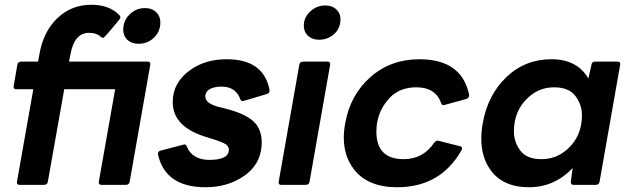

<svg xmlns="http://www.w3.org/2000/svg" viewBox="-20 -777 2656 807"><path d="M510 0H406Q395 0 395 -11L464 -402H250L181 -13Q179 -1 166 0H62Q51 0 51 -11L120 -402H48Q37 -402 37 -413L53 -505Q55 -517 68 -518H140L146 -551Q163 -646 222 -701.5Q281 -757 364 -757Q441 -757 483 -712Q486 -708 486 -704Q486 -699 481 -694Q419 -618 414 -618Q410 -618 405 -621Q387 -639 354 -639Q294 -639 277 -553L270 -518H601Q612 -518 612 -507L525 -13Q523 -1 510 0ZM563 -593Q530 -593 511 -614Q498 -630 498 -652Q498 -695 531 -722Q556 -743 589 -743Q622 -743 640 -722Q654 -706 654 -683Q654 -641 622 -614Q596 -593 563 -593Z M844 10Q675 10 644 -128Q644 -142 655 -144L755 -170Q763 -170 765 -161Q789 -105 860 -105Q942 -105 942 -148Q942 -162 926.5 -172Q911 -182 850 -200Q706 -243 706 -347Q706 -432 783 -485Q845 -528 933 -528Q1089 -528 1113 -398Q1113 -385 1102 -382Q1003 -352 1000 -352Q993 -352 990 -360Q971 -413 911 -413Q886 -413 867 -405Q843 -394 843 -371Q843 -339 914 -324L937 -318Q1027 -294 1058 -253Q1080 -222 1080 -179Q1080 -85 999 -33Q933 10 844 10Z M1322 -610Q1290 -610 1271 -630Q1257 -646 1257 -669Q1257 -708 1290 -734Q1315 -754 1347 -754Q1379 -754 1397 -734Q1411 -719 1411 -697Q1411 -655 1380 -630Q1354 -610 1322 -610ZM1266 0H1162Q1151 0 1151 -11L1238 -505Q1240 -517 1253 -518H1357Q1368 -518 1368 -507L1281 -13Q1279 -1 1266 0Z M1649 10Q1526 10 1468 -65Q1425 -120 1425 -199Q1425 -227 1431 -259Q1452 -378 1537 -453Q1622 -528 1743 -528Q1921 -528 1952 -378Q1952 -365 1940 -361L1845 -335Q1837 -335 1834 -344Q1811 -410 1730 -410Q1660 -410 1618 -366Q1562 -306 1562 -224Q1562 -108 1677 -108Q1758 -108 1805 -177Q1812 -186 1820 -186L1915 -162Q1922 -160 1922 -154Q1922 -150 1920 -146Q1832 10 1649 10Z M2203 10Q2092 10 2040 -65Q2003 -118 2003 -194Q2003 -225 2009 -259Q2030 -378 2108.5 -453Q2187 -528 2298 -528Q2406 -528 2453 -447L2466 -505Q2468 -518 2480 -518H2576Q2587 -518 2587 -507L2500 -13Q2498 -1 2485 0H2391Q2379 0 2379 -13L2387 -71Q2311 10 2203 10ZM2256 -108Q2318 -108 2365 -150Q2426 -205 2426 -292Q2426 -337 2398.5 -373.5Q2371 -410 2309 -410Q2247 -410 2201 -368Q2140 -313 2140 -224Q2140 -180 2167 -144Q2194 -108 2256 -108Z"/></svg>

Font: YamahaIndonesia935. App
Style: Bold Italic
Weight: 700
Italic angle: -10°
Designer: Dalton Maag Ltd
Foundry: Dalton Maag Ltd
Version: Version 1.002; January 01, 2024; Regular/Italic